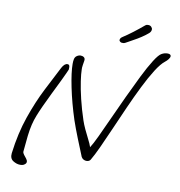

<svg xmlns="http://www.w3.org/2000/svg" viewBox="-87 -854 904 964"><g transform="rotate(10 364.5 -372.5)"><path d="M403 -48Q396 -48 388.5 -52Q381 -56 377 -64Q361 -103 342 -150.5Q323 -198 309 -239Q282 -322 266.5 -397.5Q251 -473 251 -516Q251 -523 251.5 -529Q252 -535 253 -539Q255 -551 264.5 -557.5Q274 -564 284 -564Q294 -564 301 -558.5Q308 -553 306 -541Q305 -536 302.5 -519.5Q300 -503 301 -495Q301 -476 306.5 -437.5Q312 -399 324 -349Q336 -299 354 -245Q360 -227 371 -203Q382 -179 393.5 -157Q405 -135 410 -119Q422 -137 442.5 -180.5Q463 -224 488.5 -280.5Q514 -337 542 -397Q570 -457 596.5 -510.5Q623 -564 645.5 -599.5Q668 -635 682 -642Q696 -650 712 -650Q719 -650 724 -647.5Q729 -645 729 -639Q729 -632 722 -623Q715 -614 707 -608Q686 -592 661 -552.5Q636 -513 609.5 -459.5Q583 -406 556.5 -346.5Q530 -287 505.5 -230.5Q481 -174 460 -128.5Q439 -83 424 -58Q418 -48 403 -48ZM79 29Q61 29 43 17.5Q25 6 28 -21Q41 -125 70.5 -210Q100 -295 135 -363.5Q170 -432 198 -486Q211 -510 226 -510Q240 -510 237 -488H238Q237 -483 229 -466Q221 -449 210.5 -426.5Q200 -404 189.5 -383.5Q179 -363 174 -352Q154 -311 140.5 -281.5Q127 -252 117.5 -228Q108 -204 102 -179Q96 -154 92 -120.5Q88 -87 84 -39Q84 -32 90.5 -23.5Q97 -15 103.5 -7Q110 1 110 9Q110 17 101 23Q94 29 79 29ZM476 -663Q471 -663 466.5 -667Q462 -671 462 -675Q462 -677 464 -682Q466 -687 474 -692Q496 -706 523 -726.5Q550 -747 576 -769Q581 -773 584.5 -773.5Q588 -774 592 -774Q601 -774 607 -768Q613 -762 613 -755Q613 -744 603 -735Q588 -722 569 -709.5Q550 -697 533 -688Q516 -679 508 -674Q490 -663 484 -663Q478 -663 476 -663Z"/></g></svg>

Font: Grape Nuts
Style: Regular
Weight: 400
Designer: Robert E. Leuschke
Foundry: Robert E. Leuschke
Version: Version 1.010; ttfautohint (v1.8.3)